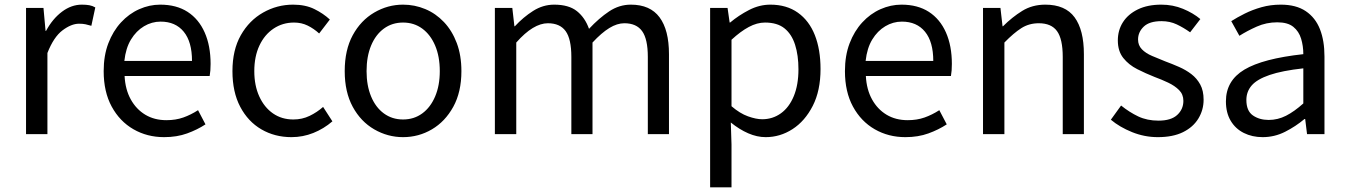

<svg xmlns="http://www.w3.org/2000/svg" viewBox="-20 -577 5798 826"><path d="M92 0V-543H167L176 -444H178Q206 -496 246.5 -526.5Q287 -557 332 -557Q351 -557 364.5 -554.5Q378 -552 390 -545L373 -466Q359 -470 348 -472.5Q337 -475 320 -475Q287 -475 249 -446.5Q211 -418 184 -349V0Z M686 13Q613 13 554 -21Q495 -55 460.5 -118.5Q426 -182 426 -271Q426 -338 446 -390.5Q466 -443 500.5 -480.5Q535 -518 579 -537.5Q623 -557 669 -557Q739 -557 787 -526Q835 -495 860.5 -437.5Q886 -380 886 -302Q886 -287 885 -274Q884 -261 882 -250H516Q519 -192 542.5 -149.5Q566 -107 605 -83.5Q644 -60 696 -60Q736 -60 768.5 -71.5Q801 -83 832 -103L864 -42Q829 -19 785 -3Q741 13 686 13ZM515 -315H806Q806 -397 770.5 -440.5Q735 -484 671 -484Q633 -484 599.5 -464Q566 -444 543.5 -407Q521 -370 515 -315Z M1234 13Q1162 13 1104.5 -20.5Q1047 -54 1013.5 -117.5Q980 -181 980 -271Q980 -362 1016 -425.5Q1052 -489 1112 -523Q1172 -557 1241 -557Q1294 -557 1332.5 -538Q1371 -519 1399 -493L1353 -433Q1330 -454 1303.5 -467Q1277 -480 1245 -480Q1196 -480 1157 -454Q1118 -428 1096 -381Q1074 -334 1074 -271Q1074 -209 1095.5 -162Q1117 -115 1154.5 -89Q1192 -63 1242 -63Q1280 -63 1312 -78.5Q1344 -94 1370 -117L1410 -55Q1373 -23 1328 -5Q1283 13 1234 13Z M1714 13Q1648 13 1590 -20.5Q1532 -54 1497.5 -117.5Q1463 -181 1463 -271Q1463 -362 1497.5 -425.5Q1532 -489 1590 -523Q1648 -557 1714 -557Q1764 -557 1809.5 -538Q1855 -519 1890 -482Q1925 -445 1945 -392Q1965 -339 1965 -271Q1965 -181 1930 -117.5Q1895 -54 1838 -20.5Q1781 13 1714 13ZM1714 -63Q1761 -63 1796.5 -89Q1832 -115 1852 -162Q1872 -209 1872 -271Q1872 -334 1852 -381Q1832 -428 1796.5 -454Q1761 -480 1714 -480Q1667 -480 1631.5 -454Q1596 -428 1576.5 -381Q1557 -334 1557 -271Q1557 -209 1576.5 -162Q1596 -115 1631.5 -89Q1667 -63 1714 -63Z M2109 0V-543H2184L2193 -464H2195Q2231 -503 2273.5 -530Q2316 -557 2364 -557Q2427 -557 2462 -529Q2497 -501 2514 -453Q2557 -499 2600.5 -528Q2644 -557 2694 -557Q2777 -557 2817.5 -502.5Q2858 -448 2858 -344V0H2767V-332Q2767 -409 2742.5 -443Q2718 -477 2666 -477Q2635 -477 2601.5 -456.5Q2568 -436 2529 -394V0H2438V-332Q2438 -409 2413.5 -443Q2389 -477 2337 -477Q2306 -477 2272 -456.5Q2238 -436 2201 -394V0Z M3035 229V-543H3110L3119 -480H3121Q3158 -511 3202.5 -534Q3247 -557 3294 -557Q3364 -557 3412.5 -522.5Q3461 -488 3485.5 -426Q3510 -364 3510 -280Q3510 -187 3476.5 -121.5Q3443 -56 3389.5 -21.5Q3336 13 3274 13Q3237 13 3199 -3.5Q3161 -20 3124 -50L3127 45V229ZM3259 -64Q3304 -64 3339.5 -89.5Q3375 -115 3395 -163.5Q3415 -212 3415 -279Q3415 -339 3400.5 -384.5Q3386 -430 3355 -455Q3324 -480 3271 -480Q3237 -480 3201.5 -461Q3166 -442 3127 -406V-120Q3163 -89 3198 -76.5Q3233 -64 3259 -64Z M3875 13Q3802 13 3743 -21Q3684 -55 3649.5 -118.5Q3615 -182 3615 -271Q3615 -338 3635 -390.5Q3655 -443 3689.5 -480.5Q3724 -518 3768 -537.5Q3812 -557 3858 -557Q3928 -557 3976 -526Q4024 -495 4049.5 -437.5Q4075 -380 4075 -302Q4075 -287 4074 -274Q4073 -261 4071 -250H3705Q3708 -192 3731.5 -149.5Q3755 -107 3794 -83.5Q3833 -60 3885 -60Q3925 -60 3957.5 -71.5Q3990 -83 4021 -103L4053 -42Q4018 -19 3974 -3Q3930 13 3875 13ZM3704 -315H3995Q3995 -397 3959.5 -440.5Q3924 -484 3860 -484Q3822 -484 3788.5 -464Q3755 -444 3732.5 -407Q3710 -370 3704 -315Z M4209 0V-543H4284L4293 -464H4295Q4334 -503 4377.5 -530Q4421 -557 4477 -557Q4563 -557 4603 -502.5Q4643 -448 4643 -344V0H4552V-332Q4552 -409 4527.5 -443Q4503 -477 4449 -477Q4407 -477 4374 -456Q4341 -435 4301 -394V0Z M4961 13Q4904 13 4850.5 -8.5Q4797 -30 4759 -62L4803 -123Q4839 -94 4877 -76Q4915 -58 4964 -58Q5018 -58 5044.5 -82.5Q5071 -107 5071 -143Q5071 -171 5052.5 -189.5Q5034 -208 5005.5 -221.5Q4977 -235 4947 -246Q4909 -261 4872.5 -279.5Q4836 -298 4812.5 -327.5Q4789 -357 4789 -403Q4789 -447 4811 -481.5Q4833 -516 4875 -536.5Q4917 -557 4976 -557Q5026 -557 5069.5 -539Q5113 -521 5144 -495L5100 -438Q5072 -458 5042.5 -472Q5013 -486 4977 -486Q4925 -486 4900.5 -462.5Q4876 -439 4876 -407Q4876 -382 4892.5 -365Q4909 -348 4936 -336.5Q4963 -325 4993 -313Q5023 -302 5052.5 -289Q5082 -276 5105.5 -258Q5129 -240 5143.5 -213.5Q5158 -187 5158 -148Q5158 -104 5135.5 -67Q5113 -30 5069.5 -8.5Q5026 13 4961 13Z M5412 13Q5367 13 5331 -5Q5295 -23 5274.5 -57.5Q5254 -92 5254 -141Q5254 -230 5333.5 -277.5Q5413 -325 5587 -344Q5587 -379 5577.5 -410.5Q5568 -442 5544 -461.5Q5520 -481 5475 -481Q5428 -481 5386.5 -462.5Q5345 -444 5312 -423L5277 -486Q5302 -502 5335 -518.5Q5368 -535 5407 -546Q5446 -557 5490 -557Q5556 -557 5597.5 -529Q5639 -501 5658.5 -451.5Q5678 -402 5678 -334V0H5603L5595 -65H5592Q5554 -33 5508.5 -10Q5463 13 5412 13ZM5438 -61Q5477 -61 5512.5 -79Q5548 -97 5587 -132V-283Q5496 -273 5442 -254.5Q5388 -236 5365 -209.5Q5342 -183 5342 -147Q5342 -100 5370 -80.5Q5398 -61 5438 -61Z"/></svg>

Font: Noto Sans KR Thin
Style: Regular
Weight: 400
Version: Version 2.004-H2;hotconv 1.0.118;makeotfexe 2.5.65603